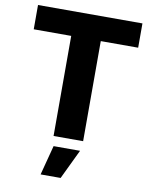

<svg xmlns="http://www.w3.org/2000/svg" viewBox="-101 -802 873 1106"><g transform="rotate(10 335.5 -249.0)"><path d="M30.3 -585.4V-727.5H641.1V-585.4H422.4V0H249.5V-585.4ZM214.4 231 259.8 57.6H414.6L331.5 231Z"/></g></svg>

Font: Inter 17pt ExtraBold
Style: Regular
Weight: 800
Version: Version 4.001;git-66647c0bb